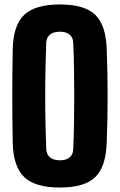

<svg xmlns="http://www.w3.org/2000/svg" viewBox="-20 -830 536 860"><path d="M248 10Q138 10 88.8 -36.5Q39.5 -83 37 -191Q36 -240 35.5 -293Q35 -346 35 -400.5Q35 -455 35.5 -508Q36 -561 37 -610Q39.5 -717.5 88.8 -763.8Q138 -810 248 -810Q358.5 -810 406.5 -763.8Q454.5 -717.5 458 -610Q460 -560 461 -507Q462 -454 462 -399.8Q462 -345.5 461 -292.8Q460 -240 458 -191Q454.5 -83 406.5 -36.5Q358.5 10 248 10ZM248 -112Q277.5 -112 292.5 -125.2Q307.5 -138.5 308 -163Q310.5 -214 311.5 -275Q312.5 -336 312.5 -400.5Q312.5 -465 311.5 -526Q310.5 -587 308 -638Q307.5 -662 292 -675Q276.5 -688 248 -688Q219.5 -688 203.8 -675Q188 -662 187 -638Q185 -587 183.8 -526Q182.5 -465 182.5 -400.5Q182.5 -336 183.8 -275Q185 -214 187 -163Q188 -138.5 203.8 -125.2Q219.5 -112 248 -112Z"/></svg>

Font: Big Shoulders Display Thin Black
Style: Regular
Weight: 900
Version: Version 2.002